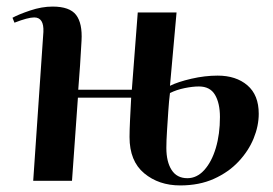

<svg xmlns="http://www.w3.org/2000/svg" viewBox="-20 -550 829 584"><path d="M517 -512 497 -289Q521 -301 562 -310.5Q603 -320 642 -320Q698 -320 732.5 -290.5Q767 -261 767 -204Q767 -167 751.5 -129Q736 -91 705.5 -58.5Q675 -26 630.5 -6Q586 14 528 14Q463 14 418.5 -23Q374 -60 374 -133Q374 -153 375.5 -184.5Q377 -216 379 -253H217L199 0H81L112 -453Q114 -497 84 -497Q65 -497 24 -481L18 -496Q36 -506 71.5 -518Q107 -530 140 -530Q192 -530 211.5 -504.5Q231 -479 228 -426Q226 -388 223.5 -351Q221 -314 218 -277H381L399 -512ZM497 -267Q494 -244 492 -213.5Q490 -183 488 -152.5Q486 -122 486 -100Q486 -58 502 -33Q518 -8 550 -8Q579 -8 601.5 -33Q624 -58 636.5 -100Q649 -142 649 -194Q649 -236 634 -261.5Q619 -287 585 -287Q566 -287 541.5 -282Q517 -277 497 -267Z"/></svg>

Font: Literata 72pt SemiBold
Style: Italic
Weight: 600
Italic angle: -2°
Designer: Latin by Veronika Burian and Jose Scaglione. Greek by Irene Vlachou. Cyrillic by Vera Evstafieva
Foundry: TypeTogether
Version: Version 3.002